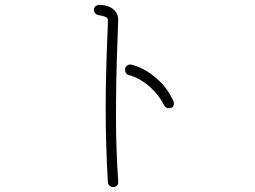

<svg xmlns="http://www.w3.org/2000/svg" viewBox="-20 -773 1040 783"><path d="M420 -29Q411 -180 411 -333Q411 -453 417 -603Q420 -672 420 -692Q420 -700 409.5 -704.5Q399 -709 383 -711Q374 -712 368.5 -718.5Q363 -725 363 -733Q363 -742 369.5 -747.5Q376 -753 385 -753Q419 -753 440.5 -736.5Q462 -720 462 -692L459 -604Q453 -454 453 -299Q453 -158 462 -37V-27Q462 -20 455.5 -15Q449 -10 441 -10Q433 -10 427 -15.5Q421 -21 420 -29ZM649 -344Q627 -388 587.5 -422Q548 -456 505 -467Q490 -471 490 -490Q490 -498 496 -503.5Q502 -509 510 -510Q515 -510 517 -509Q562 -498 605 -464.5Q648 -431 673 -388Q689 -360 689 -354Q689 -341 684 -336.5Q679 -332 668 -332Q655 -332 649 -344Z"/></svg>

Font: Tsukimi Rounded Light
Style: Regular
Weight: 300
Designer: Takashi Funayama
Foundry: Takashi Funayama
Version: Version 1.032; ttfautohint (v1.8.3)